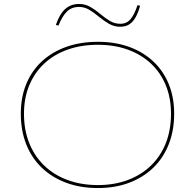

<svg xmlns="http://www.w3.org/2000/svg" viewBox="-20 -934 984 969"><path d="M474 -723Q561 -723 631.5 -697.5Q702 -672 753 -624.5Q804 -577 831.5 -510Q859 -443 859 -360Q859 -275 831.5 -205.5Q804 -136 753 -87Q702 -38 631.5 -11.5Q561 15 474 15Q386 15 314.5 -11.5Q243 -38 191.5 -87Q140 -136 112.5 -205.5Q85 -275 85 -360Q85 -443 112.5 -510Q140 -577 191.5 -624.5Q243 -672 314.5 -697.5Q386 -723 474 -723ZM474 -708Q390 -708 321 -683.5Q252 -659 203 -613Q154 -567 127.5 -503Q101 -439 101 -360Q101 -278 127.5 -212Q154 -146 203 -98.5Q252 -51 321 -25.5Q390 0 474 0Q557 0 625 -25.5Q693 -51 742 -98.5Q791 -146 817 -212Q843 -278 843 -360Q843 -439 817 -503Q791 -567 742 -613Q693 -659 625 -683.5Q557 -708 474 -708ZM586 -799Q556 -799 530 -814Q504 -829 480 -849Q456 -869 431.5 -884Q407 -899 379 -899Q341 -899 317.5 -875.5Q294 -852 275 -805L262 -808Q274 -843 290 -866.5Q306 -890 328 -902Q350 -914 379 -914Q410 -914 436 -899Q462 -884 485.5 -864Q509 -844 533.5 -829Q558 -814 587 -814Q620 -814 639.5 -838Q659 -862 674 -908L687 -905Q678 -871 664.5 -847Q651 -823 632.5 -811Q614 -799 586 -799Z"/></svg>

Font: Kalnia SemiExpanded Thin
Style: Regular
Weight: 250
Width: 6
Designer: Frida Medrano
Foundry: Frida Medrano
Version: Version 1.105